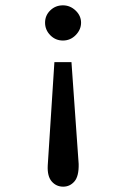

<svg xmlns="http://www.w3.org/2000/svg" viewBox="-20 -618 490 720"><path d="M216 -598Q243 -598 263.5 -578.5Q284 -559 284 -533Q284 -507 264 -486.5Q244 -466 216 -466Q188 -466 168.5 -486Q149 -506 149 -533Q149 -560 168.5 -579Q188 -598 216 -598ZM184 -385H248L275 -3Q276 43 259 62.5Q242 82 217 82Q191 82 174 62.5Q157 43 159 3Z"/></svg>

Font: Inconsolata SemiCondensed SemiBold
Style: Regular
Weight: 600
Width: 4
Monospace: yes
Designer: Raph Levien, Cyreal, Brenton Simpson
Foundry: Raph Levien, Cyreal, Google
Version: Version 3.001; ttfautohint (v1.8.2.53-6de2)